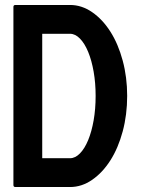

<svg xmlns="http://www.w3.org/2000/svg" viewBox="-20 -753 572 773"><path d="M150 -617V-116H262Q283 -116 302 -135.5Q321 -155 335 -189Q349 -223 357 -268.5Q365 -314 365 -367Q365 -419 357 -464.5Q349 -510 335 -544Q321 -578 302 -597.5Q283 -617 262 -617ZM34 -725Q34 -733 42 -733H262Q309 -733 351 -704Q393 -675 424.5 -625.5Q456 -576 474 -509Q492 -442 492 -367Q492 -291 474 -224Q456 -157 424.5 -107.5Q393 -58 351 -29Q309 0 262 0H42Q34 0 34 -8Z"/></svg>

Font: RonaldsonGothic
Style: Regular
Weight: 400
Designer: Mr. Robertson for MacKellar, Smiths & Jordan Co. Philadelphia
Foundry: CAT-Fonts Peter Wiegel
Version: Version 1.000